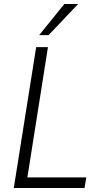

<svg xmlns="http://www.w3.org/2000/svg" viewBox="-20 -941 507 961"><path d="M49 0 161 -705H220L117 -53H412L403 0ZM176 -765 302 -921H371L223 -765Z"/></svg>

Font: Nunito Sans 10pt Condensed Light
Style: Italic
Weight: 300
Width: 3
Italic angle: -9°
Designer: Vernon Adams
Foundry: Vernon Adams
Version: Version 3.101;gftools[0.9.27]